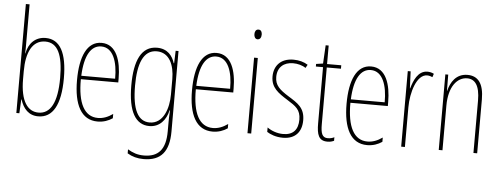

<svg xmlns="http://www.w3.org/2000/svg" viewBox="-59 -926 3472 1334"><g transform="rotate(5 1677.0 -259.0)"><path d="M97 -481V-760H71V0H92L97 -97H99C119 -34 157 10 224 10C325 10 379 -83 379 -269C379 -445 330 -537 229 -537C158 -537 110 -489 98 -418H96C97 -435 97 -459 97 -481ZM229 -512C316 -512 353 -429 353 -269C353 -96 306 -16 224 -16C149 -16 97 -83 97 -239V-294C97 -426 139 -512 229 -512Z M619 -537C518 -537 471 -429 471 -264C471 -94 523 10 638 10C679 10 714 -3 742 -22V-52C707 -27 673 -15 638 -15C543 -15 496 -106 497 -273H758V-301C758 -421 724 -537 619 -537ZM619 -512C702 -512 735 -414 734 -297H498C504 -442 549 -512 619 -512Z M1006 -537C896 -537 850 -433 850 -262C850 -76 904 10 999 10C1070 10 1115 -43 1130 -111H1133C1130 -70 1130 -43 1130 -12V35C1130 163 1079 217 979 217C934 217 902 205 866 184V212C899 232 936 242 979 242C1101 242 1156 173 1156 35V-527H1136L1133 -440H1130C1115 -489 1080 -537 1006 -537ZM1006 -512C1095 -512 1130 -426 1130 -329V-221C1130 -126 1095 -15 999 -15C918 -15 876 -93 876 -262C876 -411 911 -512 1006 -512Z M1421 -537C1320 -537 1273 -429 1273 -264C1273 -94 1325 10 1440 10C1481 10 1516 -3 1544 -22V-52C1509 -27 1475 -15 1440 -15C1345 -15 1298 -106 1299 -273H1560V-301C1560 -421 1526 -537 1421 -537ZM1421 -512C1504 -512 1537 -414 1536 -297H1300C1306 -442 1351 -512 1421 -512Z M1697 -724C1677 -724 1671 -706 1671 -690C1671 -672 1679 -656 1696 -656C1712 -656 1722 -670 1722 -691C1722 -707 1716 -724 1697 -724ZM1709 -527H1683V0H1709Z M2061 -123C2061 -210 2011 -239 1945 -280C1881 -320 1848 -349 1848 -407C1848 -475 1892 -512 1957 -512C1989 -512 2023 -503 2045 -487L2058 -510C2032 -527 1996 -537 1958 -537C1865 -537 1822 -479 1822 -408C1822 -330 1873 -296 1940 -254C1999 -217 2034 -195 2034 -125C2034 -56 2000 -16 1930 -16C1888 -16 1848 -31 1819 -52V-21C1842 -6 1881 10 1930 10C2018 10 2061 -43 2061 -123Z M2242 -14C2202 -14 2192 -44 2192 -108V-503H2291V-527H2192V-656H2171L2164 -528L2116 -521V-503H2166V-112C2166 -32 2180 10 2241 10C2260 10 2274 6 2287 0V-25C2277 -19 2259 -14 2242 -14Z M2499 -537C2398 -537 2351 -429 2351 -264C2351 -94 2403 10 2518 10C2559 10 2594 -3 2622 -22V-52C2587 -27 2553 -15 2518 -15C2423 -15 2376 -106 2377 -273H2638V-301C2638 -421 2604 -537 2499 -537ZM2499 -512C2582 -512 2615 -414 2614 -297H2378C2384 -442 2429 -512 2499 -512Z M2892 -535C2825 -535 2797 -462 2782 -409H2780L2775 -527H2755V0H2781V-277C2781 -380 2819 -509 2892 -509C2906 -509 2921 -504 2929 -500L2937 -524C2923 -532 2905 -535 2892 -535Z M3171 -537C3091 -537 3054 -474 3040 -415H3038L3037 -527H3017V0H3043V-311C3043 -445 3102 -513 3171 -513C3225 -513 3259 -471 3259 -365V0H3285V-375C3285 -488 3244 -537 3171 -537Z"/></g></svg>

Font: Noto Sans Tamil ExtraCondensed Thin
Style: Regular
Weight: 100
Width: 2
Designer: Jelle Bosma - Monotype Design Team
Foundry: Monotype Imaging Inc.
Version: Version 2.004